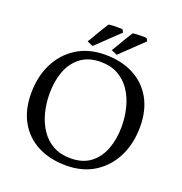

<svg xmlns="http://www.w3.org/2000/svg" viewBox="-149 -969 1054 1114"><g transform="rotate(20 377.5 -412.0)"><path d="M47 -309Q47 -411 86.5 -491.5Q126 -572 200 -619Q274 -666 375 -666Q477 -666 551.5 -627Q626 -588 667 -515.5Q708 -443 708 -341Q708 -239 668.5 -158.5Q629 -78 555.5 -31Q482 16 380 16Q279 16 204 -23Q129 -62 88 -135Q47 -208 47 -309ZM148 -345Q148 -283 162.5 -227Q177 -171 206.5 -127Q236 -83 281.5 -57.5Q327 -32 389 -32Q465 -32 513 -69Q561 -106 584 -168Q607 -230 607 -305Q607 -367 592.5 -423Q578 -479 548.5 -523Q519 -567 473.5 -592.5Q428 -618 366 -618Q291 -618 242.5 -581Q194 -544 171 -482.5Q148 -421 148 -345ZM418 -839 428 -822 288 -688 252 -704Q254 -706 263.5 -722Q273 -738 291 -769Q309 -799 319.5 -816Q330 -833 333 -837Q344 -839 356.5 -839.5Q369 -840 383 -840Q396 -840 405 -840Q414 -840 418 -839ZM567 -839 577 -822 437 -688 401 -704Q403 -706 412.5 -722Q422 -738 440 -769Q458 -799 468.5 -816Q479 -833 482 -837Q493 -839 505.5 -839.5Q518 -840 532 -840Q545 -840 554 -840Q563 -840 567 -839Z"/></g></svg>

Font: Buenard
Style: Regular
Weight: 400
Version: Version 2.000